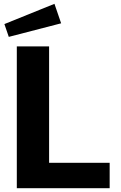

<svg xmlns="http://www.w3.org/2000/svg" viewBox="-20 -985 634 1005"><path d="M265 -965 3 -859 26 -792 300 -863ZM68 -742V0H554V-133H237V-742Z"/></svg>

Font: 18Franklin
Style: Bold
Weight: 700
Designer: Pablo Impallari, Rodrigo Fuenzalida (Modified by Dan O. Williams)
Version: Version 0.025;PS 000.025;hotconv 1.0.88;makeotf.lib2.5.64775